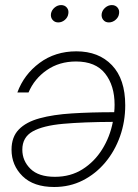

<svg xmlns="http://www.w3.org/2000/svg" viewBox="-20 -727 542 756"><path d="M280.8 -524.9Q368.7 -524.9 420.9 -470.2Q473.1 -415.5 473.1 -312.5Q473.1 -248 452.6 -190.2Q432.1 -132.3 394.5 -87.4Q356.9 -42.5 305.9 -16.6Q254.9 9.3 193.4 9.3Q112.3 9.3 68.8 -33.4Q25.4 -76.2 25.4 -137.7Q25.4 -187.5 54 -217Q82.5 -246.6 136 -261.2Q189.5 -275.9 263.9 -280.5Q338.4 -285.2 429.7 -285.2Q431.2 -299.8 431.2 -314.5Q431.2 -390.1 393.8 -437.5Q356.4 -484.9 279.3 -484.9Q213.4 -484.9 164.3 -450.9Q115.2 -417 92.3 -362.8H48.3Q74.2 -433.6 135.7 -479.2Q197.3 -524.9 280.8 -524.9ZM424.3 -247.1Q308.1 -246.6 228.8 -239.5Q149.4 -232.4 108.6 -209.5Q67.9 -186.5 67.9 -137.7Q67.9 -93.8 99.9 -62.3Q131.8 -30.8 196.3 -30.8Q257.8 -30.8 304.9 -60.5Q352.1 -90.3 382.6 -139.4Q413.1 -188.5 424.3 -247.1ZM408.7 -638.7Q394.5 -638.7 386.5 -648.7Q378.4 -658.7 380.4 -672.9Q382.8 -687 394.5 -697Q406.2 -707 420.4 -707Q434.6 -707 442.9 -697Q451.2 -687 448.7 -672.9Q446.8 -658.7 434.8 -648.7Q422.9 -638.7 408.7 -638.7ZM209.5 -638.7Q195.3 -638.7 187 -648.7Q178.7 -658.7 180.7 -672.9Q183.1 -687 194.8 -697Q206.5 -707 220.7 -707Q234.9 -707 243.2 -697Q251.5 -687 249 -672.9Q247.1 -658.7 235.4 -648.7Q223.6 -638.7 209.5 -638.7Z"/></svg>

Font: Inter Display ExtraLight
Style: Italic
Weight: 200
Italic angle: -9.39999°
Designer: Rasmus Andersson
Foundry: rsms
Version: Version 4.000;git-a52131595